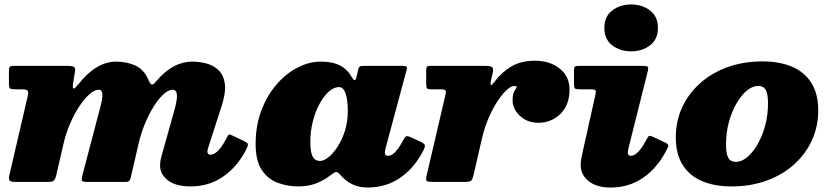

<svg xmlns="http://www.w3.org/2000/svg" viewBox="-20 -815 3725 860"><path d="M43 -520Q26.5 -520 23.2 -515.2Q20 -510.5 20 -494V-442Q20 -422.5 25.2 -418.8Q30.5 -415 50 -415H75Q98.5 -415 103.5 -409.2Q108.5 -403.5 104.5 -386L22.5 -33Q18 -13.5 22.5 -6.8Q27 0 53 0H198Q215 0 221.5 -6.8Q228 -13.5 231 -26L264 -169.5Q275 -217.5 294 -261.5Q313 -305.5 335.8 -339.5Q358.5 -373.5 381 -393.2Q403.5 -413 422 -413Q431 -413 435.2 -405.8Q439.5 -398.5 438.5 -382.2Q437.5 -366 430 -338L348.5 -27.5Q344.5 -11 347.5 -5.5Q350.5 0 370 0H541Q555 0 559.2 -5.2Q563.5 -10.5 566 -21L600.5 -170.5Q611.5 -218.5 629.8 -262.2Q648 -306 669.5 -339.8Q691 -373.5 712.8 -393.2Q734.5 -413 753 -413Q766.5 -413 770.5 -400.5Q774.5 -388 771 -365Q767.5 -342 758 -310L706 -125Q702.5 -114 699.8 -100.8Q697 -87.5 697 -73Q697 -35 731.8 -7.5Q766.5 20 834 20Q916.5 20 979.8 -24.2Q1043 -68.5 1081 -142Q1092 -163.5 1090.2 -169.8Q1088.5 -176 1067 -186L1024 -206.5Q1009.5 -213.5 1005.8 -212.5Q1002 -211.5 995.5 -198Q973.5 -155.5 955.8 -138.8Q938 -122 923 -122Q909 -122 909 -136Q909 -142 913 -155L973 -341Q993 -403.5 986.8 -442.2Q980.5 -481 957.2 -502.2Q934 -523.5 902.8 -531.2Q871.5 -539 842 -539Q798.5 -539 758.2 -517.8Q718 -496.5 681 -452.5Q666.5 -435 660.2 -435.8Q654 -436.5 643 -461Q623 -505.5 584.8 -522.2Q546.5 -539 501 -539Q455 -539 412.2 -513Q369.5 -487 331 -437.5Q317.5 -420 310.8 -418.5Q304 -417 307 -439L316 -496Q318.5 -512 310 -516Q301.5 -520 284 -520Z M1538 -320Q1538 -270 1524.8 -228.5Q1511.5 -187 1491.5 -156.8Q1471.5 -126.5 1450.5 -110.2Q1429.5 -94 1414 -94Q1391.5 -94 1380.8 -113Q1370 -132 1370 -180Q1370 -226.5 1381 -270.2Q1392 -314 1410.8 -349Q1429.5 -384 1452.5 -404.5Q1475.5 -425 1499 -425Q1513 -425 1521.5 -410.2Q1530 -395.5 1534 -371.5Q1538 -347.5 1538 -320ZM1874 -136.5Q1885 -157 1883 -164.5Q1881 -172 1863 -180.5L1822 -199.5Q1807.5 -206.5 1801 -205Q1794.5 -203.5 1785.5 -186Q1773 -162.5 1761.2 -147Q1749.5 -131.5 1738.8 -124.2Q1728 -117 1718 -117Q1704 -117 1704 -131Q1704 -135 1705 -140.8Q1706 -146.5 1707 -151L1800 -497Q1804 -511 1801.5 -515.5Q1799 -520 1780 -520H1611Q1595.5 -520 1591 -516.5Q1586.5 -513 1584.5 -504L1578.5 -477Q1573.5 -455 1568.2 -456.2Q1563 -457.5 1556.5 -468.5Q1536.5 -504 1503.2 -521.5Q1470 -539 1417 -539Q1365 -539 1313.2 -512.5Q1261.5 -486 1219 -437Q1176.5 -388 1150.8 -320.2Q1125 -252.5 1125 -170Q1125 -95 1152.5 -53.8Q1180 -12.5 1223.8 3.8Q1267.5 20 1317 20Q1361.5 20 1397 6Q1432.5 -8 1461 -30.5Q1475 -41.5 1481.8 -44Q1488.5 -46.5 1496.5 -39.5Q1499.5 -37 1503 -33.5Q1506.5 -30 1511 -24.5Q1530 -3.5 1558.8 10.8Q1587.5 25 1626 25Q1708.5 25 1771.5 -18Q1834.5 -61 1874 -136.5Z M1906 -520Q1894.5 -520 1891.8 -515.5Q1889 -511 1889 -499.5V-441Q1889 -424.5 1892.2 -419.8Q1895.5 -415 1912 -415H1950Q1972 -415 1975.5 -410Q1979 -405 1974.5 -387L1890 -25Q1886 -8.5 1891.8 -4.2Q1897.5 0 1919 0H2061Q2086.5 0 2092 -7.8Q2097.5 -15.5 2102 -35L2138.5 -193.5Q2150.5 -245.5 2169.5 -288.8Q2188.5 -332 2209.8 -363.8Q2231 -395.5 2250.5 -412.8Q2270 -430 2284 -430Q2294 -430 2294 -425Q2294 -421.5 2289.5 -416Q2285 -410.5 2280.5 -398.8Q2276 -387 2276 -365Q2276 -339.5 2291.2 -316.5Q2306.5 -293.5 2332.2 -279.2Q2358 -265 2390 -265Q2450 -265 2490.5 -305Q2531 -345 2531 -414Q2531 -472.5 2487 -507.8Q2443 -543 2376 -543Q2314.5 -543 2271.2 -517.8Q2228 -492.5 2195.5 -449.5Q2180 -429 2177.8 -435.2Q2175.5 -441.5 2180 -459L2187.5 -492Q2191.5 -511 2182.8 -515.5Q2174 -520 2154 -520Z M2880 -490Q2885.5 -511 2881.8 -515.5Q2878 -520 2853.5 -520H2574.5Q2560.5 -520 2555.8 -516.8Q2551 -513.5 2551 -499V-440Q2551 -423.5 2554.8 -419.2Q2558.5 -415 2574.5 -415H2622.5Q2645 -415 2647.8 -409.8Q2650.5 -404.5 2646 -386L2591 -140Q2588.5 -128.5 2584.8 -110Q2581 -91.5 2581 -77Q2581 -32 2616.8 -3.5Q2652.5 25 2714 25Q2795.5 25 2858 -17Q2920.5 -59 2960.5 -133.5Q2968.5 -148.5 2973 -158Q2977.5 -167.5 2960.5 -176L2908.5 -200.5Q2889.5 -209.5 2885.5 -205.2Q2881.5 -201 2872.5 -184Q2854 -149.5 2837.2 -133.2Q2820.5 -117 2806 -117Q2792 -117 2792 -131Q2792 -135 2793 -140.8Q2794 -146.5 2795 -151ZM2687 -690Q2687 -639 2722.2 -612Q2757.5 -585 2807 -585Q2856.5 -585 2891.8 -612Q2927 -639 2927 -690Q2927 -741 2891.8 -768Q2856.5 -795 2807 -795Q2757.5 -795 2722.2 -768Q2687 -741 2687 -690Z M3007 -200Q3007 -125 3037.8 -76.2Q3068.5 -27.5 3124.5 -3.8Q3180.5 20 3256 20Q3342.5 20 3414 -6Q3485.5 -32 3537.2 -78.8Q3589 -125.5 3617 -187.2Q3645 -249 3645 -320Q3645 -395 3614.2 -443.8Q3583.5 -492.5 3527.5 -516.2Q3471.5 -540 3396 -540Q3309.5 -540 3238 -514Q3166.5 -488 3114.8 -441.2Q3063 -394.5 3035 -333Q3007 -271.5 3007 -200ZM3232 -170Q3232 -220.5 3244.5 -267Q3257 -313.5 3278 -350.2Q3299 -387 3324.5 -408.5Q3350 -430 3376 -430Q3390.5 -430 3400.2 -423.2Q3410 -416.5 3415 -399.2Q3420 -382 3420 -350Q3420 -300 3407.5 -253.2Q3395 -206.5 3374 -169.8Q3353 -133 3327.5 -111.5Q3302 -90 3276 -90Q3261.5 -90 3251.8 -96.8Q3242 -103.5 3237 -120.8Q3232 -138 3232 -170Z"/></svg>

Font: Besley Black
Style: Italic
Weight: 900
Italic angle: -13°
Designer: Owen Earl
Foundry: indestructible type*
Version: Version 2.001